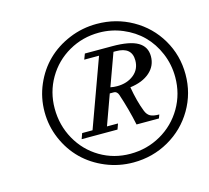

<svg xmlns="http://www.w3.org/2000/svg" viewBox="-102 -836 1025 942"><g transform="rotate(-15 411.0 -365.0)"><path d="M464.4 -13.2Q391.1 -13.2 324.7 -40.8Q258.3 -68.4 210.4 -115.5Q162.6 -162.6 134.5 -227.8Q106.4 -293 106.4 -365.2Q106.4 -437.5 134.5 -502.7Q162.6 -567.9 210.4 -614.7Q258.3 -661.6 324.7 -689.2Q391.1 -716.8 464.4 -716.8Q562.5 -716.8 644.8 -670.4Q727.1 -624 774.7 -543Q822.3 -461.9 822.3 -365.2Q822.3 -269 774.7 -188Q727.1 -106.9 644.8 -60.1Q562.5 -13.2 464.4 -13.2ZM460.9 -58.1Q545.4 -58.1 616.5 -98.6Q687.5 -139.2 728.8 -209.7Q770 -280.3 770 -365.2Q770 -429.2 745.8 -486.6Q721.7 -543.9 680.9 -584.5Q640.1 -625 583.5 -648.7Q526.9 -672.4 464.4 -672.4Q380.9 -672.4 310.5 -632.1Q240.2 -591.8 199.5 -522Q158.7 -452.1 158.7 -368.7Q158.7 -283.2 198.7 -211.7Q238.8 -140.1 308.1 -99.1Q377.4 -58.1 460.9 -58.1ZM247.6 -189.5 257.8 -217.8H310.5L436 -563H360.8L371.6 -591.3H510.7Q599.1 -591.3 640.1 -567.4Q681.2 -543.5 681.2 -494.6Q681.2 -446.3 644.8 -414.1Q608.4 -381.8 544.4 -373.5Q557.1 -299.3 578.6 -244.6Q586.9 -224.1 601.8 -216.1Q616.7 -208 647 -208L640.1 -189.5H526.4Q509.3 -271.5 482.4 -351.6Q479.5 -360.4 473.6 -365.5Q467.8 -370.6 460.9 -370.6H439L383.8 -217.8H439.9L429.7 -189.5ZM521.5 -563H509.3L449.7 -398.9Q466.3 -395.5 483.4 -395.5Q534.2 -395.5 568.1 -422.6Q602.1 -449.7 602.1 -495.1Q602.1 -563 521.5 -563Z"/></g></svg>

Font: Elstob SemiBold
Style: Italic
Weight: 600
Italic angle: -20°
Designer: Peter S. Baker
Version: Version 1.015